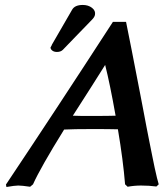

<svg xmlns="http://www.w3.org/2000/svg" viewBox="-20 -746 669 772"><path d="M358.9 -279.8Q414.1 -279.8 444.8 -280.8Q421.9 -409.7 402.8 -484.9Q356.4 -410.6 272.9 -280.8Q279.3 -280.8 291 -280.3Q302.7 -279.8 310.1 -279.8ZM618.2 -4.9 608.9 3.9Q579.6 0 546.9 0Q520 0 493.2 4.9L482.9 -4.9Q475.1 -101.6 454.1 -226.1Q419.9 -227.1 352.1 -227.1Q274.9 -227.1 237.8 -225.1Q142.1 -70.8 112.8 -4.9L101.1 4.9Q67.9 0 53.2 0Q40 0 5.9 5.9L3.9 -3.9Q202.1 -300.3 434.1 -658.2H486.8Q504.4 -572.3 543 -372.1Q547.4 -349.6 555.9 -304.9Q564.5 -260.3 568.8 -236.8Q573.2 -213.4 580.6 -176.8Q587.9 -140.1 592.3 -118.4Q596.7 -96.7 601.8 -72Q606.9 -47.4 611.1 -31.2Q615.2 -15.1 618.2 -4.9ZM313 -726.1Q335 -726.1 350.1 -714.4Q365.2 -702.6 361.8 -686Q359.9 -676.8 349.1 -666Q326.7 -643.6 285.9 -600.8Q245.1 -558.1 232.9 -545.9Q224.1 -537.1 209 -537.1Q197.3 -537.1 190.2 -542.7Q183.1 -548.3 183.1 -555.2Q185.1 -558.1 187 -562Q187.5 -563 188 -564.5Q188.5 -565.9 189 -566.9L270 -707Q280.8 -726.1 313 -726.1Z"/></svg>

Font: Linear Smooth
Style: Bold Italic
Weight: 700
Designer: Philipp H. Poll, Flanker
Foundry: Philipp H. Poll, reworked by Flanker
Version: Version 1.061 | FøM Fix